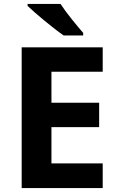

<svg xmlns="http://www.w3.org/2000/svg" viewBox="-20 -954 600 974"><path d="M287 -934H120V-924C158 -887 252 -809 303 -774H402V-787C370 -824 316 -889 287 -934ZM501 0V-125H241V-309H483V-433H241V-590H501V-714H90V0Z"/></svg>

Font: Noto Sans Bassa Vah
Style: Bold
Weight: 700
Designer: Monotype Design Team
Foundry: Monotype Imaging Inc.
Version: Version 2.002